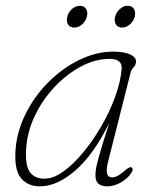

<svg xmlns="http://www.w3.org/2000/svg" viewBox="-20 -635 537 662"><path d="M354 -83Q345.5 -51 348.8 -37.2Q352 -23.5 367 -23.5Q385 -23.5 412 -48Q427 -61 433 -58Q441.5 -53.5 433.5 -40Q422 -21 398.2 -6.8Q374.5 7.5 349.5 7.5Q330.5 7.5 319.8 -1.2Q309 -10 309 -31Q309 -44 312.5 -61.2Q316 -78.5 326.2 -113.2Q336.5 -148 357 -212Q304 -103.5 240.8 -48Q177.5 7.5 117 7.5Q77.5 7.5 54 -18.8Q30.5 -45 33 -107Q35.5 -174.5 65.8 -237.2Q96 -300 144.8 -349.5Q193.5 -399 252.5 -428Q311.5 -457 370.5 -457Q406.5 -457 427.8 -447.8Q449 -438.5 449 -423Q449 -412 440.8 -403Q432.5 -394 430 -383.5ZM70 -117Q67 -62 83.8 -40.5Q100.5 -19 132.5 -19Q163 -18.5 197.8 -43.2Q232.5 -68 266.5 -109Q300.5 -150 329.5 -200Q358.5 -250 377.2 -301.8Q396 -353.5 399.5 -398.5Q401.5 -432 357.5 -432Q308.5 -432 258.8 -405.5Q209 -379 167 -334Q125 -289 98.8 -232.8Q72.5 -176.5 70 -117ZM236 -540Q221 -540 214.5 -551Q208 -562 212 -577.5Q216 -593 228.2 -604Q240.5 -615 256 -615Q270.5 -615 277 -604Q283.5 -593 279.5 -577.5Q275.5 -562 263.2 -551Q251 -540 236 -540ZM401 -540Q386 -540 379.5 -551Q373 -562 377 -577.5Q381 -593 393.2 -604Q405.5 -615 420.5 -615Q435.5 -615 442 -604Q448.5 -593 444.5 -577.5Q440.5 -562 428.2 -551Q416 -540 401 -540Z"/></svg>

Font: Fraunces 9pt Soft Thin
Style: Italic
Weight: 100
Italic angle: -16°
Version: Version 1.000;[b76b70a41]